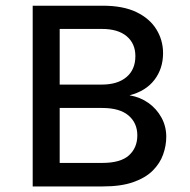

<svg xmlns="http://www.w3.org/2000/svg" viewBox="-20 -670 682 690"><path d="M194.5 -566V-366H345.5Q402.5 -366 434.5 -393Q466.5 -420 466.5 -468.5Q466.5 -513.5 435.2 -539.8Q404 -566 346.5 -566ZM194.5 -84.5H347.5Q413.5 -84.5 443.5 -111.8Q473.5 -139 473.5 -183.5Q473.5 -228 441.8 -255Q410 -282 347.5 -282H194.5ZM97.5 0V-649.5H349Q422.5 -649.5 470.2 -626.5Q518 -603.5 542 -564.5Q566 -525.5 566 -479Q566 -423.5 535 -383Q504 -342.5 445.5 -327.5Q484 -321 513.5 -300Q543 -279 560.2 -247.5Q577.5 -216 577.5 -178.5Q577.5 -146.5 566.2 -114.8Q555 -83 529 -57Q503 -31 459 -15.5Q415 0 349.5 0Z"/></svg>

Font: Betinya Sans Medium
Style: Regular
Weight: 500
Designer: Jonathan Pinhorn
Version: Version 2.001;December 9, 2019;FontCreator 12.0.0.2547 64-bi